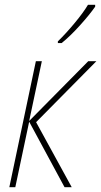

<svg xmlns="http://www.w3.org/2000/svg" viewBox="-20 -783 423 803"><path d="M238 -603Q274 -632 314.5 -677Q355 -722 378 -755V-763H348Q329 -731 292.5 -687Q256 -643 222 -610V-603ZM44 0 102 -274 250 0H280L131 -272L383 -527H349L102 -277L155 -527H130L19 0Z"/></svg>

Font: Noto Sans Display SemiCondensed Thin
Style: Italic
Weight: 250
Width: 4
Designer: Monotype Design team
Foundry: Monotype Imaging Inc.
Version: 1.000